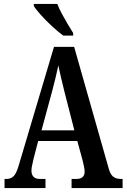

<svg xmlns="http://www.w3.org/2000/svg" viewBox="-20 -951 640 971"><path d="M3 0V-46H14Q35 -46 49.5 -60.5Q64 -75 77 -122L253 -714H355L530 -98Q538 -69 552.5 -57.5Q567 -46 592 -46H600V0H342V-46H366Q408 -46 408 -83Q408 -94 404.5 -110Q401 -126 398 -139L371 -238H173L150 -149Q148 -137 143.5 -119.5Q139 -102 139 -88Q139 -69 149 -57.5Q159 -46 182 -46H210V0ZM190 -292H356L307 -483Q297 -523 289 -557Q281 -591 275 -620Q269 -591 261 -558Q253 -525 244 -491ZM300 -771Q275 -789 244 -817.5Q213 -846 187 -875Q161 -904 151 -921V-931H270Q278 -909 292.5 -882Q307 -855 322.5 -829Q338 -803 350 -784V-771Z"/></svg>

Font: Noto Serif Khmer ExtraCondensed SemiBold
Style: Regular
Weight: 600
Width: 2
Designer: Danh Hong and the Monotype Design Team
Foundry: Monotype Imaging Inc.
Version: Version 2.004; ttfautohint (v1.8.4.7-5d5b)